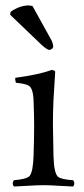

<svg xmlns="http://www.w3.org/2000/svg" viewBox="-20 -678 307 703"><path d="M99.1 -655.8 168.9 -529.8Q174.8 -517.1 174.8 -505.9Q171.9 -497.1 160.2 -495.1Q150.9 -496.6 130.9 -515.1L17.1 -624L19 -634.8Q50.8 -657.2 84 -658.2Q91.3 -657.7 99.1 -655.8ZM175.8 -108.9Q177.2 -43.5 192.9 -30.3Q205.6 -21 248 -18.1Q256.3 -6.3 248 4.9Q228.5 4.4 198.2 2.4Q162.1 0 140.1 0Q116.7 0 79.6 2.4Q48.8 4.4 30.8 4.9Q22.5 -6.8 30.8 -18.1Q77.6 -22 88.4 -33.7Q101.1 -49.3 103 -108.9Q105 -175.3 105 -220.7Q105 -248.5 103 -307.1Q101.6 -354.5 85.4 -364.3Q73.2 -371.6 38.1 -375Q34.7 -387.2 36.1 -393.1Q123.5 -404.8 168.9 -421.9Q180.7 -420.9 182.1 -415Q182.1 -413.6 175.8 -311.5Q173.8 -270.5 173.8 -219.7Q173.8 -193.4 175.8 -108.9Z"/></svg>

Font: Linux Libertine Display O
Style: Regular
Weight: 400
Designer: Philipp H. Poll
Foundry: Philipp H. Poll
Version: Version 5.0.9